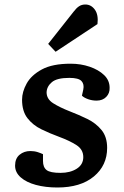

<svg xmlns="http://www.w3.org/2000/svg" viewBox="-20 -819 553 853"><path d="M249 -51Q292 -51 321 -69.5Q350 -88 350 -121Q350 -155 319.5 -174.5Q289 -194 243 -211Q202 -226 164 -244.5Q126 -263 102 -294Q78 -325 78 -376Q78 -411 98.5 -448Q119 -485 166 -510.5Q213 -536 294 -536Q339 -536 378.5 -522.5Q418 -509 442.5 -485.5Q467 -462 467 -429Q468 -405 452 -388.5Q436 -372 409 -372Q389 -372 371 -378.5Q353 -385 344 -394L350 -421Q355 -445 342 -459Q329 -473 288 -473Q233 -473 210.5 -454Q188 -435 187 -409Q187 -379 216 -360.5Q245 -342 291 -324Q330 -309 368 -290.5Q406 -272 431 -241.5Q456 -211 456 -162Q456 -84 397 -35Q338 14 235 14Q182 14 139.5 2.5Q97 -9 72 -31Q47 -53 47 -83Q47 -115 67 -131.5Q87 -148 115 -148Q133 -148 148 -143Q163 -138 171 -134V-104Q171 -76 187 -63.5Q203 -51 249 -51ZM307 -767Q319 -783 331 -791Q343 -799 359 -799Q385 -799 401.5 -776Q418 -753 413 -712L227 -589L194 -624Z"/></svg>

Font: Literata 7pt SemiBold
Style: Italic
Weight: 600
Italic angle: -2°
Designer: Latin by Veronika Burian and Jose Scaglione. Greek by Irene Vlachou. Cyrillic by Vera Evstafieva
Foundry: TypeTogether
Version: Version 3.002